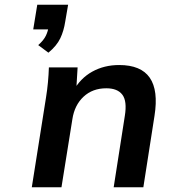

<svg xmlns="http://www.w3.org/2000/svg" viewBox="-20 -789 729 809"><path d="M184 -567 141 -599Q164 -619 173.5 -639Q183 -659 185 -679L212 -665H120L137 -769H267L255 -699Q249 -659 234 -627.5Q219 -596 184 -567ZM114 0 174 -379Q179 -410 182 -442Q185 -474 186 -505H307L301 -405L288 -404Q318 -459 368.5 -487Q419 -515 482 -515Q574 -515 611 -461.5Q648 -408 631 -301L584 0H459L506 -301Q516 -363 495.5 -390Q475 -417 428 -417Q370 -417 332 -381.5Q294 -346 285 -287L239 0Z"/></svg>

Font: Mulish ExtraLight
Style: Italic
Weight: 200
Italic angle: -9°
Designer: Vernon Adams
Foundry: Vernon Adams
Version: Version 3.603